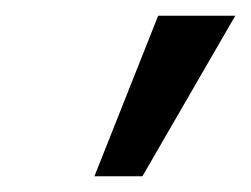

<svg xmlns="http://www.w3.org/2000/svg" viewBox="-20 -731 319 244"><path d="M100 -507 181 -711H279L161 -507Z"/></svg>

Font: Ysabeau Infant SemiBold
Style: Italic
Weight: 600
Italic angle: -12°
Designer: Christian Thalmann (Catharsis Fonts)
Version: Version 2.002; featfreeze: ss01,ss02,lnum